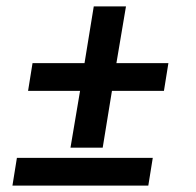

<svg xmlns="http://www.w3.org/2000/svg" viewBox="-20 -582 616 602"><path d="M201 -119H302L331 -297H494L508 -384H345L375 -562H274L245 -384H82L68 -297H231ZM19 0H445L459 -87H33Z"/></svg>

Font: Iosevka Sparkle Medium Oblique
Style: Regular
Weight: 500
Italic angle: -9°
Designer: Belleve Invis
Foundry: Belleve Invis
Version: Version 4.5.0; ttfautohint (v1.8.3)